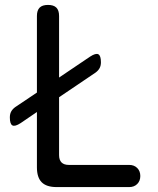

<svg xmlns="http://www.w3.org/2000/svg" viewBox="-20 -760 640 780"><path d="M210 0Q169 0 149.5 -19.5Q130 -39 130 -80V-305L64 -260Q41 -245 30.5 -250.5Q20 -256 20 -283Q20 -297 25.5 -307Q31 -317 42 -325L130 -384V-695Q130 -718 141 -729Q152 -740 175 -740Q198 -740 209 -729Q220 -718 220 -695V-445L346 -530Q369 -545 379.5 -539.5Q390 -534 390 -507Q390 -493 384.5 -483Q379 -473 368 -465L220 -365V-130Q220 -110 230 -100Q240 -90 260 -90H505Q525 -90 537.5 -77.5Q550 -65 550 -45Q550 -25 537.5 -12.5Q525 0 505 0Z"/></svg>

Font: Maple Mono Normal
Style: Regular
Weight: 400
Monospace: yes
Designer: subframe7536
Version: Version 7.000